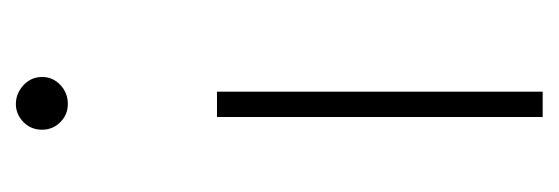

<svg xmlns="http://www.w3.org/2000/svg" viewBox="-251 -453 704 242"><g transform="rotate(-90 101.0 -332.0)"><path d="M74.5 0V-410.5H106.5V0ZM91 -598.5Q77.5 -598.5 68 -608Q58.5 -617.5 58.5 -631Q58.5 -645 68.2 -654.5Q78 -664 91 -664Q100 -664 107.8 -659.5Q115.5 -655 120.2 -647.8Q125 -640.5 125 -631Q125 -617.5 115 -608Q105 -598.5 91 -598.5Z"/></g></svg>

Font: League Spartan Thin Thin
Style: Regular
Weight: 250
Version: Version 2.002